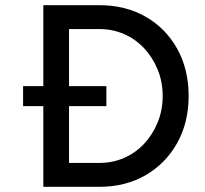

<svg xmlns="http://www.w3.org/2000/svg" viewBox="-20 -720 790 740"><path d="M69 -311V-388H390V-311ZM147 0V-700H363Q464 -700 541.5 -655.5Q619 -611 663 -532Q707 -453 707 -350Q707 -248 663 -169Q619 -90 541.5 -45Q464 0 363 0ZM246 -92H363Q414 -92 458.5 -111.5Q503 -131 536 -166.5Q569 -202 588 -249Q607 -296 607 -350Q607 -404 588 -451Q569 -498 536 -533.5Q503 -569 458.5 -588.5Q414 -608 363 -608H246Z"/></svg>

Font: Figtree Light Medium
Style: Regular
Weight: 500
Version: Version 2.001;gftools[0.9.30]